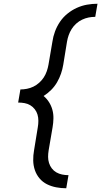

<svg xmlns="http://www.w3.org/2000/svg" viewBox="-20 -853 541 1026"><path d="M334 153Q307 153 280.5 148Q254 143 231 131.5Q208 120 191.5 100.5Q175 81 166.5 56.5Q158 32 157.5 4.5Q157 -23 162 -50L182 -173Q185 -190 185 -207.5Q185 -225 180.5 -240.5Q176 -256 166 -269Q156 -282 142 -290.5Q128 -299 111 -302Q94 -305 77 -305L89 -375Q106 -375 124 -378.5Q142 -382 158.5 -390Q175 -398 189.5 -411Q204 -424 214 -439.5Q224 -455 230 -472.5Q236 -490 239 -507L260 -630Q264 -658 274 -685Q284 -712 300.5 -736.5Q317 -761 340.5 -780Q364 -799 390.5 -811Q417 -823 445 -828Q473 -833 501 -833L489 -763Q471 -763 453.5 -759.5Q436 -756 419 -748Q402 -740 387.5 -727Q373 -714 363 -698Q353 -682 347 -665Q341 -648 338 -630L318 -507Q314 -483 306 -459.5Q298 -436 285 -413.5Q272 -391 253.5 -372.5Q235 -354 213 -340Q230 -326 242 -307Q254 -288 260 -266Q266 -244 265.5 -220Q265 -196 261 -173L240 -50Q237 -32 237 -15Q237 2 242 18Q247 34 257 47Q267 60 281 68Q295 76 311.5 79.5Q328 83 346 83Z"/></svg>

Font: iosevka_custom_sans_ss08
Style: Italic
Weight: 400
Italic angle: -10°
Designer: Belleve Invis
Foundry: Belleve Invis
Version: Version 10.3.0; ttfautohint (v1.8.3)